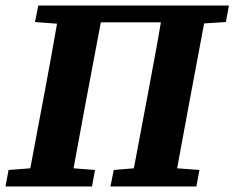

<svg xmlns="http://www.w3.org/2000/svg" viewBox="-32 -677 851 697"><path d="M-12 0 -1 -60 78 -66 132 -353Q143 -413 154 -472.5Q165 -532 175 -591L95 -597L107 -657H799L788 -597L709 -592L655 -304Q644 -245 633 -185Q622 -125 611 -66L692 -60L681 0H369L381 -60L454 -66L508 -353Q519 -414 530.5 -474.5Q542 -535 552 -596H334L279 -304Q268 -245 257 -185Q246 -125 235 -66L313 -60L302 0Z"/></svg>

Font: Source Serif 4 SmText
Style: Bold Italic
Weight: 700
Italic angle: -12°
Designer: Frank Grießhammer
Foundry: Adobe
Version: Version 4.005;hotconv 1.1.0;makeotfexe 2.6.0